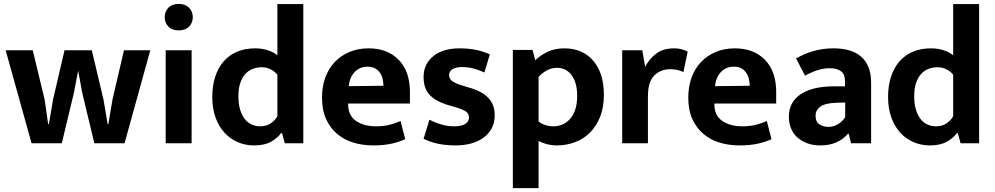

<svg xmlns="http://www.w3.org/2000/svg" viewBox="-20 -735 5105 985"><path d="M9 -477H148L209 -224L227 -99H231L252 -224L311 -477H451L511 -224L532 -99H536L557 -224L616 -477H751L619 0H464L402 -258L381 -373L359 -258L297 0H142Z M830 0V-477H963V0ZM897 -579Q863 -579 844 -598.5Q825 -618 825 -647Q825 -676 844 -695.5Q863 -715 897 -715Q930 -715 949.5 -695.5Q969 -676 969 -647Q969 -618 950 -598.5Q931 -579 897 -579Z M1403 -714H1536V0H1441L1427 -52H1422Q1404 -27 1370.5 -8Q1337 11 1283 11Q1238 11 1199 -6Q1160 -23 1131 -55Q1102 -87 1085.5 -133Q1069 -179 1069 -238Q1069 -295 1084 -341Q1099 -387 1127 -419.5Q1155 -452 1196 -469.5Q1237 -487 1290 -487Q1324 -487 1354.5 -477Q1385 -467 1403 -451ZM1403 -352Q1390 -368 1369 -379Q1348 -390 1323 -390Q1299 -390 1277.5 -382Q1256 -374 1239.5 -356.5Q1223 -339 1213 -310.5Q1203 -282 1203 -241Q1203 -201 1212 -172Q1221 -143 1236 -124Q1251 -105 1271.5 -96Q1292 -87 1315 -87Q1347 -87 1369.5 -102.5Q1392 -118 1403 -139Z M2083 -204H1766V-200Q1766 -143 1806 -115Q1846 -87 1909 -87Q1949 -87 1979.5 -95Q2010 -103 2035 -114L2059 -21Q2032 -8 1991 1.5Q1950 11 1894 11Q1840 11 1792.5 -3.5Q1745 -18 1709.5 -48Q1674 -78 1653 -124Q1632 -170 1632 -234Q1632 -291 1649 -337.5Q1666 -384 1697.5 -417Q1729 -450 1773 -468.5Q1817 -487 1871 -487Q1968 -487 2025.5 -428Q2083 -369 2083 -263ZM1947 -295Q1947 -314 1942.5 -332Q1938 -350 1928 -363.5Q1918 -377 1903 -385Q1888 -393 1866 -393Q1826 -393 1800 -366Q1774 -339 1769 -293Z M2465 -363Q2406 -391 2351 -391Q2319 -391 2301.5 -380Q2284 -369 2284 -350Q2284 -331 2299.5 -319Q2315 -307 2362 -293L2392 -284Q2454 -266 2486 -232Q2518 -198 2518 -144Q2518 -73 2463.5 -31Q2409 11 2316 11Q2221 11 2153 -23L2183 -121Q2212 -106 2244 -96.5Q2276 -87 2309 -87Q2349 -87 2367.5 -99.5Q2386 -112 2386 -132Q2386 -153 2368 -164.5Q2350 -176 2300 -190L2269 -199Q2209 -219 2181 -252Q2153 -285 2153 -340Q2153 -405 2202 -446Q2251 -487 2339 -487Q2426 -487 2493 -456Z M2837 11Q2811 11 2785.5 4.5Q2760 -2 2743 -12V230H2611V-479H2712L2726 -426Q2755 -454 2792 -470.5Q2829 -487 2875 -487Q2969 -487 3023.5 -423.5Q3078 -360 3078 -248Q3078 -185 3059 -136.5Q3040 -88 3007 -55Q2974 -22 2930 -5.5Q2886 11 2837 11ZM2839 -387Q2806 -387 2781 -371.5Q2756 -356 2743 -340V-112Q2774 -87 2820 -87Q2842 -87 2863.5 -95.5Q2885 -104 2902.5 -122.5Q2920 -141 2930.5 -171Q2941 -201 2941 -244Q2941 -275 2934.5 -301Q2928 -327 2915 -346Q2902 -365 2883 -376Q2864 -387 2839 -387Z M3172 0V-477H3275L3290 -391Q3307 -429 3344 -458Q3381 -487 3437 -487Q3460 -487 3478 -482Q3496 -477 3508 -470L3486 -365Q3475 -371 3458 -375.5Q3441 -380 3418 -380Q3369 -380 3336.5 -347.5Q3304 -315 3304 -241V0Z M3962 -204H3645V-200Q3645 -143 3685 -115Q3725 -87 3788 -87Q3828 -87 3858.5 -95Q3889 -103 3914 -114L3938 -21Q3911 -8 3870 1.5Q3829 11 3773 11Q3719 11 3671.5 -3.5Q3624 -18 3588.5 -48Q3553 -78 3532 -124Q3511 -170 3511 -234Q3511 -291 3528 -337.5Q3545 -384 3576.5 -417Q3608 -450 3652 -468.5Q3696 -487 3750 -487Q3847 -487 3904.5 -428Q3962 -369 3962 -263ZM3826 -295Q3826 -314 3821.5 -332Q3817 -350 3807 -363.5Q3797 -377 3782 -385Q3767 -393 3745 -393Q3705 -393 3679 -366Q3653 -339 3648 -293Z M4064 -435Q4107 -460 4155 -473.5Q4203 -487 4257 -487Q4300 -487 4335.5 -477Q4371 -467 4396.5 -445.5Q4422 -424 4435.5 -390.5Q4449 -357 4449 -310V0H4346L4334 -49H4330Q4307 -21 4271.5 -5Q4236 11 4189 11Q4150 11 4120 -0.5Q4090 -12 4069 -31.5Q4048 -51 4037.5 -78Q4027 -105 4027 -136Q4027 -177 4044.5 -206.5Q4062 -236 4093 -255Q4124 -274 4165.5 -283Q4207 -292 4255 -292H4315V-321Q4315 -354 4294.5 -369.5Q4274 -385 4237 -385Q4208 -385 4177.5 -376Q4147 -367 4110 -347ZM4316 -209 4273 -208Q4212 -206 4188 -187.5Q4164 -169 4164 -143Q4164 -109 4184.5 -96.5Q4205 -84 4231 -84Q4257 -84 4280.5 -99Q4304 -114 4316 -134Z M4870 -714H5003V0H4908L4894 -52H4889Q4871 -27 4837.5 -8Q4804 11 4750 11Q4705 11 4666 -6Q4627 -23 4598 -55Q4569 -87 4552.5 -133Q4536 -179 4536 -238Q4536 -295 4551 -341Q4566 -387 4594 -419.5Q4622 -452 4663 -469.5Q4704 -487 4757 -487Q4791 -487 4821.5 -477Q4852 -467 4870 -451ZM4870 -352Q4857 -368 4836 -379Q4815 -390 4790 -390Q4766 -390 4744.5 -382Q4723 -374 4706.5 -356.5Q4690 -339 4680 -310.5Q4670 -282 4670 -241Q4670 -201 4679 -172Q4688 -143 4703 -124Q4718 -105 4738.5 -96Q4759 -87 4782 -87Q4814 -87 4836.5 -102.5Q4859 -118 4870 -139Z"/></svg>

Font: Ek Mukta
Style: Bold
Weight: 700
Designer: Girish Dalvi and Yashodeep Gholap
Foundry: Ek Type
Version: Version 2.538;PS 1.002;hotconv 16.6.51;makeotf.lib2.5.65220;